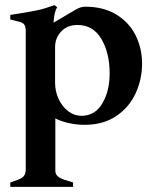

<svg xmlns="http://www.w3.org/2000/svg" viewBox="-20 -476 597 746"><path d="M20 233 53 221Q68 215 74 206Q80 197 80 181V-354Q80 -374 73.5 -381.5Q67 -389 53 -392L20 -400V-418Q92 -429 122.5 -435.5Q153 -442 192 -456L202 -448Q191 -431 188 -389H190L273 -438Q293 -450 311 -450Q382 -450 432 -419.5Q482 -389 507 -338.5Q532 -288 532 -229Q532 -168 507 -113.5Q482 -59 431.5 -25Q381 9 309 9Q277 9 246.5 2Q216 -5 195 -16V188Q195 199 202.5 207Q210 215 226 221L264 233V250H20ZM406 -191Q406 -270 374 -324.5Q342 -379 281 -379Q242 -379 218 -354Q194 -329 194 -292V-155Q194 -121 208 -91Q222 -61 245.5 -43.5Q269 -26 296 -26Q349 -26 377.5 -74Q406 -122 406 -191Z"/></svg>

Font: Ibarra Real Nova
Style: Bold
Weight: 700
Designer: Jose Maria Ribagorda & Octavio Pardo
Foundry: Jose Maria Ribagorda
Version: Version 1.014